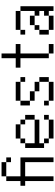

<svg xmlns="http://www.w3.org/2000/svg" viewBox="886 -1614 728 2540"><g transform="rotate(-90 1250.0 -344.0)"><path d="M375 -625H187.5V-687.5H375ZM62.5 -437.5H125V-625H187.5V-437.5H437.5V0H375V-375H187.5V0H125V-375H62.5ZM375 -625H437.5V-562.5H375Z M562.5 -375H625V-312.5H562.5ZM562.5 -312.5H625V-250H562.5ZM562.5 -250H625V-187.5H562.5ZM562.5 -187.5H625V-125H562.5ZM625 -125H687.5V-62.5H625ZM687.5 -62.5H750V0H687.5ZM750 -62.5H812.5V0H750ZM812.5 -62.5H875V0H812.5ZM625 -437.5H687.5V-375H625ZM687.5 -500H750V-437.5H687.5ZM750 -500H812.5V-437.5H750ZM812.5 -500H875V-437.5H812.5ZM875 -437.5H937.5V-375H875ZM937.5 -375H1000V-312.5H937.5ZM937.5 -312.5H1000V-250H937.5ZM875 -250H937.5V-187.5H875ZM812.5 -250H875V-187.5H812.5ZM750 -250H812.5V-187.5H750ZM687.5 -250H750V-187.5H687.5ZM625 -250H687.5V-187.5H625ZM937.5 -125H1000V-62.5H937.5ZM875 -62.5H937.5V0H875Z M1125 -437.5H1187.5V-375H1125ZM1187.5 -500H1250V-437.5H1187.5ZM1250 -500H1312.5V-437.5H1250ZM1312.5 -500H1375V-437.5H1312.5ZM1375 -500H1437.5V-437.5H1375ZM1437.5 -437.5H1500V-375H1437.5ZM1375 -250H1437.5V-187.5H1375ZM1437.5 -125H1500V-62.5H1437.5ZM1375 -62.5H1437.5V0H1375ZM1312.5 -62.5H1375V0H1312.5ZM1250 -62.5H1312.5V0H1250ZM1125 -125H1187.5V-62.5H1125ZM1187.5 -62.5H1250V0H1187.5ZM1437.5 -187.5H1500V-125H1437.5ZM1125 -375H1187.5V-312.5H1125ZM1187.5 -312.5H1250V-250H1187.5ZM1312.5 -250H1375V-187.5H1312.5ZM1250 -312.5H1312.5V-250H1250Z M1812.5 -500H1937.5V-437.5H1812.5V-62.5H1750V-437.5H1625V-500H1750V-687.5H1812.5ZM1812.5 -62.5H1937.5V0H1812.5Z M2062.5 -437.5H2125V-375H2062.5ZM2125 -500H2187.5V-437.5H2125ZM2187.5 -500H2250V-437.5H2187.5ZM2250 -500H2312.5V-437.5H2250ZM2312.5 -500H2375V-437.5H2312.5ZM2375 -437.5H2437.5V-375H2375ZM2375 -375H2437.5V-312.5H2375ZM2375 -312.5H2437.5V-250H2375ZM2375 -250H2437.5V-187.5H2375ZM2375 -187.5H2437.5V-125H2375ZM2250 -62.5H2312.5V0H2250ZM2187.5 -62.5H2250V0H2187.5ZM2125 -62.5H2187.5V0H2125ZM2062.5 -125H2125V-62.5H2062.5ZM2062.5 -187.5H2125V-125H2062.5ZM2125 -250H2187.5V-187.5H2125ZM2187.5 -312.5H2250V-250H2187.5ZM2250 -312.5H2312.5V-250H2250ZM2312.5 -250H2375V-187.5H2312.5ZM2375 -125H2437.5V-62.5H2375ZM2312.5 -125H2375V-62.5H2312.5ZM2375 -62.5H2437.5V0H2375Z"/></g></svg>

Font: ChillBitmapSE 16px
Style: Regular
Weight: 400
Designer: Designed by Warren2060
Foundry: ChillType
Version: Version 1.000